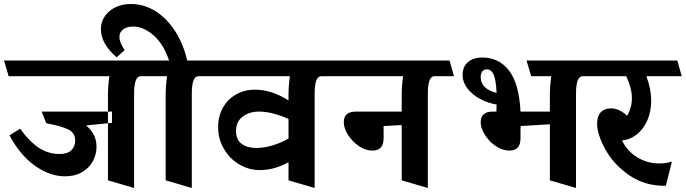

<svg xmlns="http://www.w3.org/2000/svg" viewBox="-40 -881 3411 955"><path d="M660 -502Q627 -502 627 -415V54L497 16V-268L517 -270V-326H497V-404Q497 -455 504 -502H3L-20 -580H702L724 -502ZM497 -268 388 -257Q440 -215 440 -151Q440 -113 422 -79.5Q404 -46 368.5 -25Q333 -4 283 -4Q208 -4 134 -56.5Q60 -109 7 -208L60 -241Q106 -177 153 -146Q200 -115 257 -115Q295 -115 314.5 -133.5Q334 -152 334 -181Q334 -220 300 -237Q266 -254 190 -268L167 -326H497Z M947 -502Q914 -502 914 -415V54L784 16V-404Q784 -455 791 -502H697L674 -580H801Q773 -663 723 -706Q673 -749 622 -749Q593 -749 573.5 -735.5Q554 -722 554 -697Q554 -670 580 -632L540 -596Q462 -663 462 -736Q462 -789 504 -825Q546 -861 612 -861Q676 -861 732.5 -826Q789 -791 830.5 -727Q872 -663 891 -580H1003L1025 -502Z M1558 -502Q1525 -502 1525 -415V54L1395 16V-74Q1324 -35 1253 -35Q1197 -35 1149.5 -63.5Q1102 -92 1073.5 -141Q1045 -190 1045 -249Q1045 -303 1068.5 -345Q1092 -387 1134 -411Q1176 -435 1228 -435Q1271 -435 1314.5 -420.5Q1358 -406 1395 -381V-404Q1395 -455 1402 -502H1008L985 -580H1624L1646 -502ZM1395 -192V-289Q1359 -306 1320.5 -316Q1282 -326 1249 -326Q1200 -326 1167 -301Q1134 -276 1134 -229Q1134 -186 1162 -165.5Q1190 -145 1235 -145Q1273 -145 1315 -157.5Q1357 -170 1395 -192Z M2121 -502Q2088 -502 2088 -415V54L1958 16V-259L1868 -254V-193Q1868 -132 1813 -132Q1777 -132 1744 -155Q1711 -178 1690.5 -211Q1670 -244 1670 -273Q1670 -326 1730 -326H1958V-404Q1958 -455 1965 -502H1629L1606 -580H2196L2218 -502Z M2858 -502Q2825 -502 2825 -415V54L2695 16V-263L2550 -254L2549 -238V-193Q2549 -132 2494 -132Q2458 -132 2425 -155Q2392 -178 2371.5 -211Q2351 -244 2351 -273Q2351 -326 2411 -326H2429L2430 -361Q2387 -368 2348 -389Q2309 -410 2285 -441Q2261 -472 2261 -508Q2261 -550 2288 -572.5Q2315 -595 2359 -595Q2441 -595 2491.5 -530.5Q2542 -466 2549 -326H2695V-404Q2695 -455 2702 -502H2602L2579 -580H2886L2908 -502ZM2430 -419Q2427 -485 2415 -510.5Q2403 -536 2382 -536Q2367 -536 2359 -526Q2351 -516 2351 -497Q2351 -468 2371.5 -448Q2392 -428 2430 -419Z M3239 -68Q3271 -68 3302 -77L3272 43Q3169 45 3091 -8.5Q3013 -62 2971.5 -137Q2930 -212 2930 -266Q2930 -303 2948 -322.5Q2966 -342 2999 -342Q3020 -342 3041 -332Q3062 -322 3079 -305Q3103 -345 3103 -392Q3103 -442 3075 -502H2901L2878 -580H3329L3351 -502H3175Q3199 -438 3199 -381Q3199 -327 3180 -283Q3161 -239 3127.5 -212.5Q3094 -186 3054 -182Q3079 -130 3129 -99Q3179 -68 3239 -68Z"/></svg>

Font: Sumana
Style: Bold
Weight: 700
Designer: Cyreal, Alexei Vanyashin (Devanagari), Olga Karpushina (Latin)
Foundry: Cyreal
Version: Version 1.015;PS 001.015;hotconv 1.0.70;makeotf.lib2.5.58329